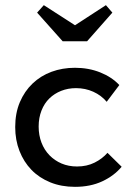

<svg xmlns="http://www.w3.org/2000/svg" viewBox="-20 -717 516 745"><path d="M271 8Q218 8 175 -9.5Q132 -27 102 -58Q72 -89 55.5 -131.5Q39 -174 39 -224Q39 -278 57 -320.5Q75 -363 106.5 -393Q138 -423 180 -438.5Q222 -454 271 -454Q324 -454 369 -436Q414 -418 443 -387L394 -322Q373 -347 342 -361Q311 -375 275 -375Q244 -375 217.5 -364.5Q191 -354 171.5 -335Q152 -316 141 -288Q130 -260 130 -226Q130 -192 141 -163.5Q152 -135 172 -114.5Q192 -94 219 -82.5Q246 -71 279 -71Q317 -71 347 -86Q377 -101 397 -124L452 -70Q423 -35 377 -13.5Q331 8 271 8ZM271 -619 391 -697 416 -668 318 -557H223L124 -668L150 -697Z"/></svg>

Font: Tilda Sans Medium
Style: Regular
Weight: 500
Designer: ParaType Ltd
Foundry: ParaType Ltd
Version: Version 1.009